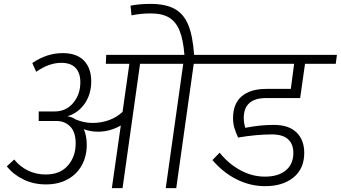

<svg xmlns="http://www.w3.org/2000/svg" viewBox="-20 -967 1752 987"><path d="M1103 -639H976L886 0H832L922 -639H700L610 0H555L601 -322Q546 -290 483 -290Q444 -290 411 -303Q426 -268 426 -223Q426 -164 400.5 -117.5Q375 -71 327.5 -45Q280 -19 216 -19Q153 -19 100.5 -44.5Q48 -70 15 -112L53 -147Q83 -110 124.5 -90Q166 -70 215 -70Q289 -70 329 -116Q369 -162 369 -230Q369 -288 341 -316.5Q313 -345 271 -345H179V-394H260Q320 -394 356.5 -438Q393 -482 393 -544Q393 -592 368.5 -618Q344 -644 295 -644Q232 -644 166 -598L146 -643Q221 -694 302 -694Q375 -694 412 -655Q449 -616 449 -549Q449 -483 415.5 -434.5Q382 -386 326 -369Q349 -367 369 -353Q412 -335 456 -335Q499 -335 539 -349Q579 -363 610 -392L645 -639H524L526 -685H928Q922 -762 903.5 -808.5Q885 -855 849.5 -876.5Q814 -898 755 -898Q703 -898 656 -888L651 -938Q698 -947 753 -947Q832 -947 878.5 -921Q925 -895 948 -838.5Q971 -782 978 -685H1110Z M1233 -360Q1233 -336 1241 -310Q1318 -325 1387 -325Q1465 -325 1504.5 -286Q1544 -247 1544 -181Q1544 -100 1489 -55Q1434 -10 1343 -10Q1267 -10 1197.5 -44.5Q1128 -79 1072 -144L1109 -182Q1156 -124 1216.5 -91.5Q1277 -59 1342 -59Q1410 -59 1449 -91Q1488 -123 1488 -181Q1488 -227 1460.5 -251.5Q1433 -276 1378 -276Q1299 -276 1204 -260Q1192 -286 1185 -309Q1178 -332 1178 -360Q1178 -434 1222.5 -472Q1267 -510 1349 -510H1475L1492 -639H1069L1076 -685H1712L1706 -639H1548L1523 -463H1349Q1233 -463 1233 -360Z"/></svg>

Font: FiraGO Light
Style: Italic
Weight: 300
Italic angle: -8°
Designer: bBox Type GmbH
Foundry: bBox Type GmbH
Version: Version 1.001